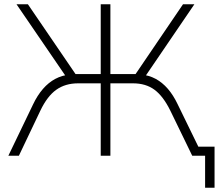

<svg xmlns="http://www.w3.org/2000/svg" viewBox="-20 -725 1019 894"><path d="M935 149V0H894V-42H979V149ZM19 0 134 -239Q154 -281 180 -311Q206 -341 238 -358Q270 -375 308 -378L293 -360L57 -705H110L342 -365L321 -380H449V-705H494V-380H624L601 -365L832 -705H885L650 -360L635 -378Q673 -375 704.5 -358Q736 -341 761.5 -311.5Q787 -282 807 -240L924 0H875L773 -210Q740 -277 699.5 -307Q659 -337 599 -337H494V0H449V-337H344Q284 -337 242 -307Q200 -277 168 -210L68 0Z"/></svg>

Font: Nunito Sans 10pt ExtraLight
Style: Regular
Weight: 250
Designer: Vernon Adams
Foundry: Vernon Adams
Version: Version 3.101;gftools[0.9.27]